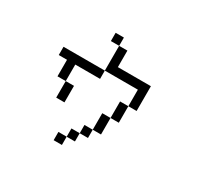

<svg xmlns="http://www.w3.org/2000/svg" viewBox="-163 -973 1327 1258"><g transform="rotate(30 500.0 -344.0)"><path d="M437.5 0H375V62.5H437.5ZM437.5 0H500V-62.5H437.5ZM500 -62.5H562.5V-125H500ZM562.5 -125H625Q625 -125 625 -250H562.5Q562.5 -250 562.5 -125ZM250 -312.5Q250 -312.5 250 -187.5H312.5Q312.5 -187.5 312.5 -312.5ZM625 -250H687.5Q687.5 -250 687.5 -375H625Q625 -375 625 -250ZM250 -312.5Q250 -312.5 250 -437.5H437.5V-500H125V-437.5H187.5Q187.5 -437.5 187.5 -312.5ZM687.5 -375H750V-562.5H500Q500 -562.5 500 -687.5H437.5V-500H687.5Q687.5 -500 687.5 -375ZM437.5 -687.5V-750H375V-687.5Z"/></g></svg>

Font: Unifont
Style: Regular
Weight: 500
Version: Version 15.1.04